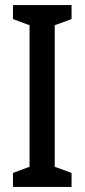

<svg xmlns="http://www.w3.org/2000/svg" viewBox="-20 -800 332 754"><path d="M261 -66H31V-121L96 -145V-701L31 -725V-780H261V-725L195 -701V-145L261 -121Z"/></svg>

Font: Noto Sans Malayalam UI ExtraCondensed Medium
Style: Regular
Weight: 500
Width: 2
Designer: Jelle Bosma - Monotype Design Team
Foundry: Monotype Imaging Inc.
Version: Version 2.104; ttfautohint (v1.8.4.7-5d5b)